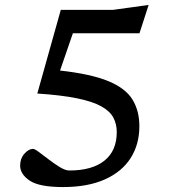

<svg xmlns="http://www.w3.org/2000/svg" viewBox="-20 -747 690 777"><path d="M235 10Q139 10 100.2 -16Q61.5 -42 61.5 -77Q61.5 -105.5 78.8 -125Q96 -144.5 113.5 -144.5Q120.5 -144.5 138.2 -131.2Q156 -118 178.5 -100.8Q201 -83.5 223 -70.2Q245 -57 260.5 -57Q353 -57 402.8 -97Q452.5 -137 452.5 -212.5Q452.5 -245 438.8 -271Q425 -297 390.2 -316.5Q355.5 -336 292.5 -349Q229.5 -362 131 -368.5L226 -707H436.5L581.5 -727L544.5 -612.5H275L223 -461.5Q349 -447.5 418.8 -418.5Q488.5 -389.5 516.2 -344Q544 -298.5 544 -236Q544 -163 508.8 -107.5Q473.5 -52 404.5 -21Q335.5 10 235 10Z"/></svg>

Font: Newsreader 6pt
Style: Regular
Weight: 400
Designer: Hugues Gentile
Foundry: Production Type
Version: Version 1.003; ttfautohint (v1.8.3)